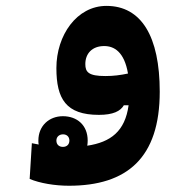

<svg xmlns="http://www.w3.org/2000/svg" viewBox="-20 -375 626 635"><path d="M208 239.3C400.4 239.3 508.3 147 508.3 -71.8C508.3 -254.9 447.3 -355.5 332 -355.5C233.9 -355.5 166.5 -258.3 166.5 -149.9C166.5 -47.9 198.2 4.9 307.1 4.9C354 4.9 378.4 -7.3 389.6 -26.9H405.3C393.6 59.1 346.2 95.2 268.6 106.9C269.5 101.6 270 95.7 270 89.8C270 38.6 234.4 9.3 188 9.3C142.6 9.3 106.9 41 106.9 89.8C106.9 94.2 106.9 98.6 107.9 103C100.6 101.6 93.3 100.1 85.4 98.6L78.1 216.8C111.8 231 161.6 239.3 208 239.3ZM403.3 -131.8C377.9 -126.5 355.5 -123.5 328.6 -123.5C272.5 -123.5 262.2 -136.7 262.2 -163.1C262.2 -197.8 284.7 -222.7 324.7 -222.7C357.4 -222.7 391.1 -203.6 403.3 -131.8ZM188 110.8C176.3 110.8 166.5 104 166.5 89.8C166.5 77.6 175.8 69.3 188.5 69.3C200.7 69.3 209.5 77.1 209.5 89.8C209.5 103 200.7 110.8 188 110.8Z"/></svg>

Font: Cascadia Mono NF
Style: Bold
Weight: 700
Monospace: yes
Designer: Aaron Bell
Foundry: Saja Typeworks
Version: Version 2404.023